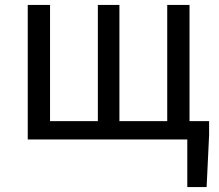

<svg xmlns="http://www.w3.org/2000/svg" viewBox="-20 -563 885 775"><path d="M92 0H736V192H814L824 -17V-74H745V-543H655V-74H462V-543H375V-74H182V-543H92Z"/></svg>

Font: Noto Sans CJK JP
Style: Regular
Weight: 400
Designer: Ryoko NISHIZUKA 西塚涼子 (kana, bopomofo & ideographs); Paul D. Hunt (Latin, Greek & Cyrillic); Sandoll Communications 산돌커뮤니
Foundry: Adobe
Version: Version 2.004;hotconv 1.0.118;makeotfexe 2.5.65603